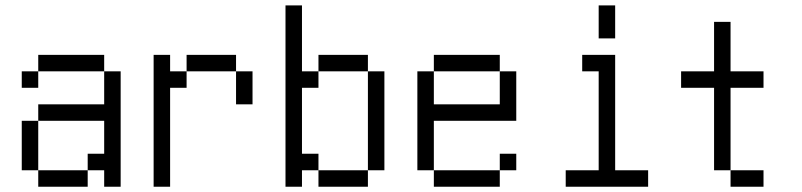

<svg xmlns="http://www.w3.org/2000/svg" viewBox="-20 -708 3040 728"><path d="M125 -62.5V0H312.5V-62.5ZM125 -62.5V-250H62.5V-62.5ZM375 -62.5V0H437.5V-437.5H375Q375 -437.5 375 -312.5H125V-250H375Q375 -250 375 -125H312.5V-62.5ZM125 -437.5H62.5V-375H125ZM125 -437.5H375V-500H125Z M562.5 -500Q562.5 -500 562.5 0H625Q625 0 625 -375H687.5V-437.5H625V-500ZM875 -437.5Q875 -437.5 875 -312.5H937.5Q937.5 -312.5 937.5 -437.5ZM687.5 -437.5H875V-500H687.5Z M1125 -62.5H1187.5V0H1375V-62.5H1187.5V-125H1125Q1125 -125 1125 -375H1187.5V-437.5H1125Q1125 -437.5 1125 -687.5H1062.5V0H1125ZM1375 -62.5H1437.5Q1437.5 -62.5 1437.5 -437.5H1375Q1375 -437.5 1375 -62.5ZM1187.5 -437.5H1375V-500H1187.5Z M1937.5 -62.5V-125H1875V-62.5H1625V0H1875V-62.5ZM1625 -62.5V-250H1937.5V-437.5H1875Q1875 -437.5 1875 -312.5H1625Q1625 -312.5 1625 -437.5H1562.5Q1562.5 -437.5 1562.5 -62.5ZM1625 -437.5H1875V-500H1625Z M2437.5 0V-62.5H2312.5V-500H2187.5V-437.5H2250Q2250 -437.5 2250 -62.5H2125V0ZM2250 -687.5Q2250 -687.5 2250 -562.5H2312.5Q2312.5 -562.5 2312.5 -687.5Z M2875 0V-62.5H2750V0ZM2875 -375V-437.5H2750V-625H2687.5V-437.5H2562.5V-375H2687.5V-62.5H2750V-375Z"/></svg>

Font: UnifontExMono
Style: Regular
Weight: 500
Version: Version 15.0.06